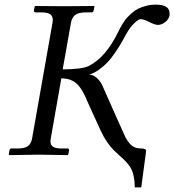

<svg xmlns="http://www.w3.org/2000/svg" viewBox="-20 -672 756 833"><path d="M594.2 -27.8Q613.8 -27.8 613.8 -17.1Q613.8 -14.6 613.3 -11.7Q612.8 -8.8 612.8 -7.8L592.8 141.1H564.9Q564.5 112.3 559.6 90.6Q554.7 68.8 545.7 54.4Q536.6 40 525.6 28.6Q514.6 17.1 500.7 4.9Q486.8 -7.3 473.1 -20.8Q459.5 -34.2 444.1 -56.6Q428.7 -79.1 416 -106.9L360.8 -228Q337.9 -286.1 312.5 -309.1Q287.1 -332 246.1 -332L200.2 -70.8Q195.8 -48.3 206.5 -38.1Q217.3 -27.8 247.1 -27.8H272.9Q276.4 -27.8 278.3 -25.6Q280.3 -23.4 279.8 -20L275.9 -1L273.9 1Q188 -1 147.9 -1L20 1L18.1 -1L21 -20Q22.5 -27.8 29.8 -27.8H57.1Q86.9 -27.8 101.1 -38.3Q115.2 -48.8 119.1 -70.8L208 -574.2Q211.9 -597.2 200.9 -607.7Q189.9 -618.2 161.1 -618.2H133.8Q130.9 -618.2 128.7 -620.4Q126.5 -622.6 127 -626L130.9 -645L132.8 -646Q219.7 -645 258.8 -645L388.2 -646L390.1 -645L386.2 -626Q384.8 -618.2 377 -618.2H351.1Q321.3 -618.2 306.6 -607.2Q292 -596.2 288.1 -574.2L252 -371.1Q336.4 -371.1 366.2 -386.2Q439.9 -424.3 493.2 -534.2Q499.5 -546.9 501 -549.8Q503.4 -554.7 512.5 -569.6Q521.5 -584.5 529.1 -593Q536.6 -601.6 550.8 -614.3Q564.9 -627 579.1 -634Q593.3 -641.1 613.5 -646.5Q633.8 -651.9 655.8 -651.9Q715.8 -651.9 715.8 -613.8V-606Q712.4 -588.4 696.8 -576.2Q681.2 -564 665 -564Q652.3 -564 627.9 -576.4Q603.5 -588.9 589.8 -588.9Q581.1 -588.9 562.3 -571Q543.5 -553.2 526.9 -522.9L504.9 -483.4Q496.6 -468.8 479.2 -443.4Q461.9 -418 447 -402.1Q432.1 -386.2 410.6 -370.6Q389.2 -355 367.2 -348.1Q385.3 -348.1 401.6 -332.5Q418 -316.9 426.8 -294.9L480 -174.8Q519 -86.9 524.9 -75.2Q543.5 -41 564.9 -32.7Q576.7 -27.8 594.2 -27.8Z"/></svg>

Font: Linux Libertine G
Style: Italic
Weight: 400
Italic angle: -12°
Designer: Philipp H. Poll
Foundry: Philipp H. Poll
Version: Version 5.1.3